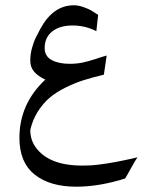

<svg xmlns="http://www.w3.org/2000/svg" viewBox="-20 -495 591 724"><path d="M53.2 24.9Q53.2 -103.5 150.9 -194.8Q123.5 -207.5 108.9 -224.4Q94.2 -241.2 94.2 -266.6Q94.2 -292 101.1 -315.4Q107.9 -338.9 114 -351.3Q120.1 -363.8 131.8 -385.7Q180.2 -475.1 258.3 -475.1Q275.9 -475.1 295.4 -468Q314.9 -460.9 323 -456.1Q331.1 -451.2 350.1 -439L343.3 -377.4Q301.3 -398.9 253.4 -398.9Q205.6 -398.9 177 -376.5Q148.4 -354 148.4 -313.5Q148.4 -283.2 174.6 -268.8Q200.7 -254.4 242.7 -254.4Q268.6 -254.4 290.3 -258.8Q312 -263.2 341.3 -272.9Q370.6 -282.7 382.3 -285.6L371.6 -213.4Q328.1 -203.1 295.2 -192.6Q262.2 -182.1 227.1 -164.8Q191.9 -147.5 167.2 -126.5Q142.6 -105.5 122.8 -74.5Q103 -43.5 94.2 -4.9Q94.2 31.2 113.3 58.6Q162.6 129.4 290 129.4Q326.2 129.4 348.6 126.2Q371.1 123 382.3 121.6Q393.6 120.1 413.8 116.2Q434.1 112.3 441.4 110.8Q479.5 103 498.5 98.1Q488.8 111.8 474.1 138.9Q459.5 166 451.7 178.2Q353.5 209 267.6 209Q168 209 110.6 163.1Q53.2 117.2 53.2 24.9Z"/></svg>

Font: VizhehAzad
Style: Regular
Weight: 400
Designer: damoon khanjanzadeh
Foundry: http://font-store.ir
Version: Version:0.0.3;RFB:1.2.5;Building:2016-04-04 21:25:54.909891